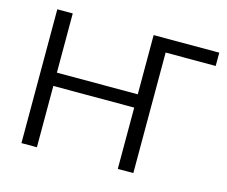

<svg xmlns="http://www.w3.org/2000/svg" viewBox="-99 -841 1154 977"><g transform="rotate(15 477.5 -352.5)"><path d="M88.1 0V-705H169.5V-393H595.6V-705H941.3V-635H677.5V0H595.6V-323H169.5V0Z"/></g></svg>

Font: Mulish ExtraLight
Style: Regular
Weight: 200
Designer: Vernon Adams
Foundry: Vernon Adams
Version: Version 3.603